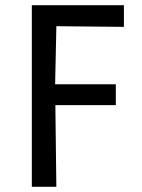

<svg xmlns="http://www.w3.org/2000/svg" viewBox="-20 -716 546 736"><path d="M102 0V-696H455V-613L153 -616L197 -659L191 -376L149 -393H424V-313H149L192 -330L196 0Z"/></svg>

Font: Ruda Medium
Style: Regular
Weight: 500
Version: Version 2.001